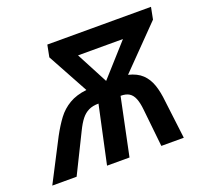

<svg xmlns="http://www.w3.org/2000/svg" viewBox="-151 -655 821 771"><g transform="rotate(-20 259.5 -269.5)"><path d="M40 -178Q61 -217 82 -245Q103 -273 133.5 -291Q164 -309 208 -314L113 -488L123 -539H566L556 -488L386 -314Q423 -305 444 -285Q465 -265 475.5 -234.5Q486 -204 490 -163L510 0H414L397 -161Q394 -191 386.5 -209.5Q379 -228 365.5 -236.5Q352 -245 329 -245L278 0H182L235 -246Q210 -246 192.5 -237.5Q175 -229 161.5 -212Q148 -195 134 -166L52 0H-52ZM295 -321 416 -456H224Z"/></g></svg>

Font: Noto Sans Display Medium
Style: Italic
Weight: 500
Italic angle: -12°
Designer: Monotype Design Team
Foundry: Monotype Imaging Inc.
Version: Version 2.003